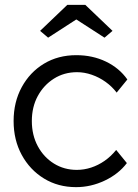

<svg xmlns="http://www.w3.org/2000/svg" viewBox="-20 -760 566 790"><path d="M36 -262Q36 -340 69.5 -401.5Q103 -463 161 -498Q219 -533 294 -533Q361 -533 416 -506.5Q471 -480 504 -433L460 -379Q441 -404 414.5 -423Q388 -442 357.5 -452.5Q327 -463 297 -463Q244 -463 202 -436.5Q160 -410 135.5 -365Q111 -320 111 -262Q111 -204 135.5 -158.5Q160 -113 202 -87Q244 -61 296 -61Q326 -61 355 -70.5Q384 -80 410 -98Q436 -116 458 -143L502 -89Q468 -44 411 -17Q354 10 293 10Q219 10 161 -25.5Q103 -61 69.5 -122.5Q36 -184 36 -262ZM257 -740H331L443 -633L410 -605L294 -680L178 -605L145 -633Z"/></svg>

Font: Mach Light
Style: Regular
Weight: 300
Version: Version 1.002